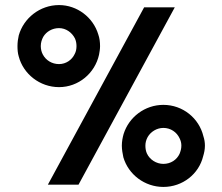

<svg xmlns="http://www.w3.org/2000/svg" viewBox="-20 -729 877 758"><path d="M213 -385C290 -385 355 -440 371 -513C373 -524 375 -535 375 -547C375 -563 373 -579 368 -593C348 -660 285 -709 213 -709C137 -709 73 -657 54 -589C51 -576 49 -562 49 -547C49 -533 50 -519 54 -506C72 -437 137 -385 213 -385ZM169 0H290L670 -700H549ZM213 -476C185 -476 161 -491 149 -514C144 -523 141 -535 141 -547C141 -561 145 -573 151 -584C163 -604 186 -618 213 -618C240 -618 264 -601 276 -577C280 -568 282 -558 282 -547C282 -536 280 -525 275 -516C264 -492 240 -476 213 -476ZM625 9C701 9 765 -42 782 -112C786 -125 789 -139 789 -154C789 -167 787 -179 783 -191C766 -262 702 -315 625 -315C552 -315 489 -267 468 -200C464 -186 461 -170 461 -154C461 -138 464 -123 467 -108C487 -40 551 9 625 9ZM625 -82C597 -82 571 -99 560 -123C556 -132 554 -142 554 -154C554 -166 557 -177 563 -188C575 -209 599 -224 625 -224C654 -224 678 -207 689 -183C694 -173 696 -164 696 -154C696 -142 693 -132 689 -122C678 -98 654 -82 625 -82Z"/></svg>

Font: Arthouse Owned
Style: Bold
Weight: 700
Designer: Jeremy Tribby
Foundry: Tribby Type
Version: Version 1.000;PS 001.000;hotconv 1.0.88;makeotf.lib2.5.64775